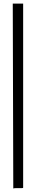

<svg xmlns="http://www.w3.org/2000/svg" viewBox="-20 -977 186 1065"><path d="M100.6 66.4H75.2Q57.6 66.4 53.7 68.4L50.8 -957H108.4V64.5Q108.4 66.4 100.6 66.4Z"/></svg>

Font: Architects Daughter
Style: Regular
Weight: 400
Designer: Kimberly Geswein
Foundry: Kimberly Geswein
Version: Version 1.002 2010